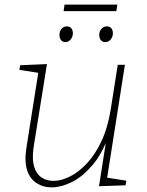

<svg xmlns="http://www.w3.org/2000/svg" viewBox="-20 -803 636 830"><path d="M206 7Q169 8 139.5 -10.5Q110 -29 97.5 -66.5Q85 -104 94 -163L147 -498L153 -487L64 -501L67 -521L183 -526L125 -165Q118 -114 127.5 -82.5Q137 -51 159.5 -36Q182 -21 211 -21Q244 -21 281.5 -39.5Q319 -58 355 -96Q391 -134 418.5 -192.5Q446 -251 459 -332L489 -523H520L442 -27L436 -36L526 -22L523 -2L408 2L442 -215L452 -223Q423 -140 380.5 -90Q338 -40 292.5 -17Q247 6 206 7ZM487 -783 483 -755H255L259 -783ZM262 -621Q251 -621 244 -629.5Q237 -638 237 -652Q237 -668 246 -678.5Q255 -689 269 -689Q281 -689 288 -681Q295 -673 295 -659Q295 -644 285.5 -632.5Q276 -621 262 -621ZM435 -621Q423 -621 416 -629.5Q409 -638 409 -652Q409 -668 418.5 -678.5Q428 -689 442 -689Q454 -689 461 -681Q468 -673 468 -659Q468 -644 458.5 -632.5Q449 -621 435 -621Z"/></svg>

Font: Bitter Thin ExtraLight
Style: Italic
Weight: 250
Italic angle: -9°
Version: Version 2.002